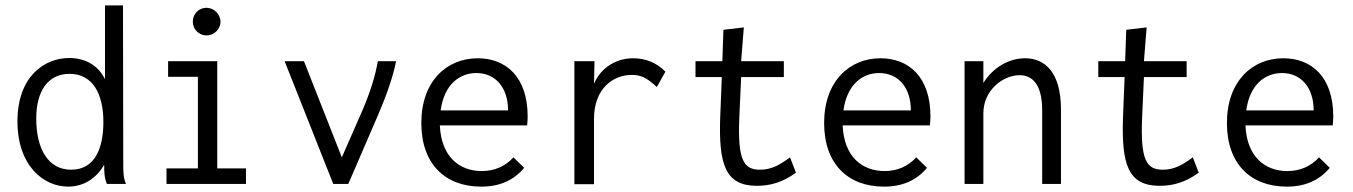

<svg xmlns="http://www.w3.org/2000/svg" viewBox="-20 -685 5040 715"><path d="M234 10C293 10 339 -22 368 -71C368 -47 368 -24 378 0H449C439 -24 439 -47 439 -71L438 -665H371V-390C348 -438 301 -469 238 -469C145 -469 45 -400 45 -233C45 -69 141 10 234 10ZM245 -53C160 -53 115 -129 115 -244C115 -345 158 -410 239 -410C327 -410 365 -333 365 -231C365 -132 333 -53 245 -53Z M749 -553C777 -553 801 -576 801 -604C801 -632 777 -656 749 -656C720 -656 698 -633 698 -604C698 -576 721 -553 749 -553ZM600 0H896V-58H789V-457H606V-399H717V-58H600Z M1221 0H1277L1388 -257C1421 -334 1444 -401 1455 -457H1387C1378 -404 1359 -341 1327 -268L1253 -99L1112 -457H1040Z M1772 10C1840 10 1893 -13 1932 -60L1892 -99C1861 -65 1821 -48 1774 -48C1692 -48 1623 -100 1618 -218H1943C1944 -229 1945 -240 1945 -251C1945 -400 1863 -468 1759 -468C1643 -468 1549 -382 1549 -227C1549 -74 1638 10 1772 10ZM1621 -274C1634 -370 1691 -413 1754 -413C1825 -413 1872 -359 1872 -274Z M2119 1H2192V-242C2192 -357 2265 -406 2332 -406C2366 -406 2387 -397 2426 -361L2458 -418C2426 -451 2385 -468 2337 -468C2276 -468 2218 -434 2192 -373L2194 -457H2119Z M2799 7C2851 7 2898 -8 2944 -42L2922 -99C2885 -72 2854 -53 2810 -53C2749 -53 2727 -90 2733 -243L2740 -398H2899V-457H2740L2750 -583L2674 -574L2670 -457H2570V-398H2668L2662 -248C2656 -72 2681 7 2799 7Z M3272 10C3340 10 3393 -13 3432 -60L3392 -99C3361 -65 3321 -48 3274 -48C3192 -48 3123 -100 3118 -218H3443C3444 -229 3445 -240 3445 -251C3445 -400 3363 -468 3259 -468C3143 -468 3049 -382 3049 -227C3049 -74 3138 10 3272 10ZM3121 -274C3134 -370 3191 -413 3254 -413C3325 -413 3372 -359 3372 -274Z M3572 0H3642V-263C3642 -350 3716 -405 3777 -405C3824 -405 3861 -371 3861 -275V0H3931V-277C3931 -415 3872 -468 3797 -468C3735 -468 3677 -432 3642 -376V-457H3572Z M4299 7C4351 7 4398 -8 4444 -42L4422 -99C4385 -72 4354 -53 4310 -53C4249 -53 4227 -90 4233 -243L4240 -398H4399V-457H4240L4250 -583L4174 -574L4170 -457H4070V-398H4168L4162 -248C4156 -72 4181 7 4299 7Z M4772 10C4840 10 4893 -13 4932 -60L4892 -99C4861 -65 4821 -48 4774 -48C4692 -48 4623 -100 4618 -218H4943C4944 -229 4945 -240 4945 -251C4945 -400 4863 -468 4759 -468C4643 -468 4549 -382 4549 -227C4549 -74 4638 10 4772 10ZM4621 -274C4634 -370 4691 -413 4754 -413C4825 -413 4872 -359 4872 -274Z"/></svg>

Font: Inconsolata
Style: Regular
Weight: 400
Monospace: yes
Designer: Raph Levien, Cyreal, Brenton Simpson
Foundry: Raph Levien, Cyreal, Google
Version: Version 3.100